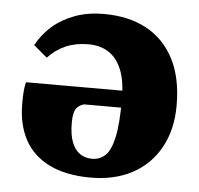

<svg xmlns="http://www.w3.org/2000/svg" viewBox="-44 -561 645 621"><g transform="rotate(5 279.0 -250.5)"><path d="M272 15Q192 15 138 -11.5Q84 -38 57.5 -87Q31 -136 31 -204Q31 -224 32 -240.5Q33 -257 37 -274H418V-219H230Q217 -215 209.5 -207.5Q202 -200 199 -187.5Q196 -175 196 -157Q196 -118 205.5 -93.5Q215 -69 232 -57.5Q249 -46 272 -46Q296 -46 314 -62.5Q332 -79 341.5 -122.5Q351 -166 351 -246Q351 -306 335.5 -343Q320 -380 292.5 -397Q265 -414 228 -414Q187 -414 154.5 -400Q122 -386 97 -359L53 -396Q73 -433 104 -459.5Q135 -486 176.5 -501Q218 -516 269 -516Q350 -516 408 -484.5Q466 -453 497.5 -392Q529 -331 529 -242Q529 -163 497 -105Q465 -47 407.5 -16Q350 15 272 15Z"/></g></svg>

Font: Source Serif 4 ExtraBold
Style: Regular
Weight: 800
Designer: Frank Grießhammer
Foundry: Adobe Systems Incorporated
Version: Version 4.004;hotconv 1.0.116;makeotfexe 2.5.65601